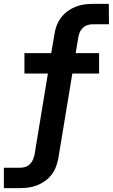

<svg xmlns="http://www.w3.org/2000/svg" viewBox="-54 -755 582 990"><path d="M-34 215V110H49Q62 110 75.5 106Q89 102 99.5 92Q110 82 115.5 69Q121 56 124 43L193 -376H72V-481H210L227 -580Q230 -602 238.5 -624Q247 -646 261.5 -665Q276 -684 295.5 -698Q315 -712 336.5 -720.5Q358 -729 380.5 -732Q403 -735 425 -735H507L508 -630H425Q412 -630 398.5 -626Q385 -622 374 -612Q363 -602 357.5 -589Q352 -576 350 -563L336 -481H457V-376H319L247 60Q243 82 235 104Q227 126 212.5 145Q198 164 178.5 178Q159 192 137 200.5Q115 209 92.5 212Q70 215 48 215Z"/></svg>

Font: Iosevka Curly Extrabold
Style: Italic
Weight: 800
Italic angle: -9°
Monospace: yes
Designer: Belleve Invis
Foundry: Belleve Invis
Version: Version 22.1.2; ttfautohint (v1.8.4)